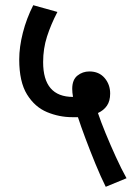

<svg xmlns="http://www.w3.org/2000/svg" viewBox="-20 -652 507 739"><path d="M387 67Q368 29 347.5 -21Q327 -71 309 -119Q291 -167 280 -201Q270 -201 258 -201Q208 -201 161 -220.5Q114 -240 84 -288.5Q54 -337 54 -423Q54 -471 68 -526Q82 -581 108 -632L201 -606Q176 -558 161 -511.5Q146 -465 146 -413Q146 -279 261 -279Q258 -296 258 -310Q258 -345 278 -361Q298 -377 324 -377Q361 -377 382.5 -352Q404 -327 404 -292Q404 -263 391.5 -245Q379 -227 357 -217Q368 -184 386.5 -139Q405 -94 426 -48Q447 -2 467 34Z"/></svg>

Font: Noto Sans Condensed Medium
Style: Regular
Weight: 500
Width: 3
Designer: Monotype Design Team
Foundry: Monotype Imaging Inc.
Version: Version 2.013; ttfautohint (v1.8.4.7-5d5b)